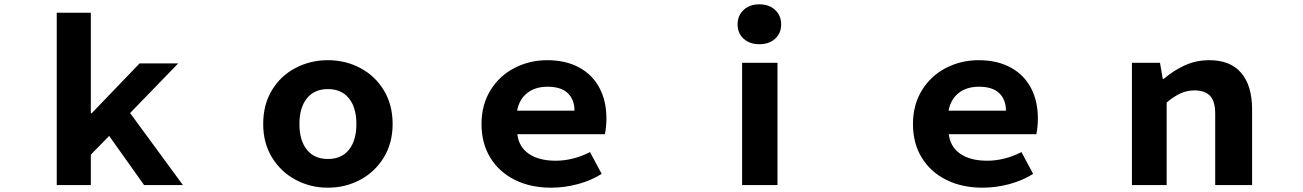

<svg xmlns="http://www.w3.org/2000/svg" viewBox="-20 -858 6040 890"><path d="M243 -799H401V-333H405L627 -564H806L583 -334L828 0H648L486 -228L401 -141V0H243Z M1200 -283Q1200 -373 1240.5 -440Q1281 -507 1350 -543Q1419 -579 1500 -579Q1582 -579 1650.5 -542.5Q1719 -506 1759.5 -439Q1800 -372 1800 -283Q1800 -195 1759 -128Q1718 -61 1649.5 -24.5Q1581 12 1500 12Q1419 12 1350.5 -24.5Q1282 -61 1241 -128Q1200 -195 1200 -283ZM1632 -283Q1632 -359 1597.5 -402Q1563 -445 1500 -445Q1437 -445 1402.5 -402Q1368 -359 1368 -283Q1368 -207 1402.5 -164Q1437 -121 1500 -121Q1563 -121 1597.5 -164Q1632 -207 1632 -283Z M2212 -283Q2212 -372 2253.5 -439.5Q2295 -507 2365 -543Q2435 -579 2516 -579Q2602 -579 2664 -545.5Q2726 -512 2758.5 -451Q2791 -390 2791 -309Q2791 -271 2784 -236H2378Q2385 -177 2431.5 -145Q2478 -113 2556 -113Q2636 -113 2715 -153L2769 -52Q2720 -21 2658.5 -4.5Q2597 12 2534 12Q2439 12 2366 -24.5Q2293 -61 2252.5 -127.5Q2212 -194 2212 -283ZM2518 -456Q2461 -456 2424 -427Q2387 -398 2377 -345H2643Q2643 -396 2612 -426Q2581 -456 2518 -456Z M3420 -567H3584V0H3420ZM3399 -745Q3399 -786 3427 -812Q3455 -838 3500 -838Q3545 -838 3573 -812Q3601 -786 3601 -745Q3601 -704 3573 -678.5Q3545 -653 3500 -653Q3455 -653 3427 -678.5Q3399 -704 3399 -745Z M4212 -283Q4212 -372 4253.5 -439.5Q4295 -507 4365 -543Q4435 -579 4516 -579Q4602 -579 4664 -545.5Q4726 -512 4758.5 -451Q4791 -390 4791 -309Q4791 -271 4784 -236H4378Q4385 -177 4431.5 -145Q4478 -113 4556 -113Q4636 -113 4715 -153L4769 -52Q4720 -21 4658.5 -4.5Q4597 12 4534 12Q4439 12 4366 -24.5Q4293 -61 4252.5 -127.5Q4212 -194 4212 -283ZM4518 -456Q4461 -456 4424 -427Q4387 -398 4377 -345H4643Q4643 -396 4612 -426Q4581 -456 4518 -456Z M5227 -567H5357L5370 -492H5374Q5421 -532 5473 -555.5Q5525 -579 5586 -579Q5684 -579 5734 -519.5Q5784 -460 5784 -351V0H5613V-330Q5613 -390 5588.5 -414.5Q5564 -439 5517 -439Q5483 -439 5453 -425.5Q5423 -412 5388 -383V0H5227Z"/></svg>

Font: Merged Yaku Han JP ExtraBold
Style: Regular
Weight: 800
Designer: Ryoko NISHIZUKA 西塚涼子 (kana, bopomofo & ideographs); Paul D. Hunt (Latin, Greek & Cyrillic); Sandoll Communications 산돌커뮤니
Foundry: Adobe
Version: Version 2.004